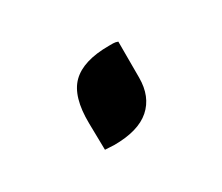

<svg xmlns="http://www.w3.org/2000/svg" viewBox="-47 -491 406 351"><g transform="rotate(-30 156.0 -316.0)"><path d="M96 -292Q95 -349 119.5 -373Q144 -397 198 -397H207Q212 -397 217 -395V-319Q217 -279 192 -257Q167 -235 116 -235Q111 -235 106.5 -235.5Q102 -236 97 -236Z"/></g></svg>

Font: Kenia
Style: Regular
Weight: 400
Designer: Julia Petretta
Foundry: Julia Petretta
Version: Version 1.001